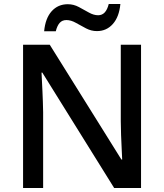

<svg xmlns="http://www.w3.org/2000/svg" viewBox="-20 -937 818 957"><path d="M683 0H549L191 -575H187Q189 -535 191.5 -483.5Q194 -432 195 -378V0H95V-714H228L585 -142H589Q588 -163 586.5 -195.5Q585 -228 583.5 -264Q582 -300 582 -333V-714H683ZM200 -781Q206 -846 237.5 -881Q269 -916 318 -916Q347 -916 373 -902Q399 -888 423 -874.5Q447 -861 469 -861Q489 -861 502 -875Q515 -889 522 -917H580Q574 -853 542.5 -817.5Q511 -782 463 -782Q435 -782 409 -795.5Q383 -809 358.5 -823Q334 -837 311 -837Q290 -837 277.5 -823Q265 -809 258 -781Z"/></svg>

Font: Noto Sans NKo Unjoined Medium
Style: Regular
Weight: 500
Designer: Monotype Design Team
Foundry: Monotype Imaging Inc.
Version: Version 2.004